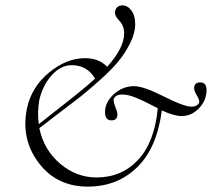

<svg xmlns="http://www.w3.org/2000/svg" viewBox="-20 -681 787 713"><path d="M747 -346Q747 -309 719.5 -279.5Q692 -250 654 -250Q626 -250 581 -271Q563 -132 489.5 -60Q416 12 306 12Q190 12 123.5 -76.5Q57 -165 80 -278Q97 -358 162 -411.5Q227 -465 296 -465Q347 -465 378 -433Q441 -503 441 -557Q441 -585 424 -603Q407 -621 407 -633Q407 -646 414.5 -653.5Q422 -661 434 -661Q454 -661 468 -642Q482 -623 482 -591Q482 -558 463.5 -521Q445 -484 420 -453.5Q395 -423 351.5 -384Q308 -345 277.5 -321Q247 -297 196.5 -259Q146 -221 126 -205Q143 -124 203.5 -73Q264 -22 338 -22Q432 -22 493 -87.5Q554 -153 566 -279Q562 -281 539.5 -292.5Q517 -304 509.5 -307.5Q502 -311 485 -318Q468 -325 456 -327.5Q444 -330 433 -330Q419 -330 410.5 -324Q402 -318 402 -309Q402 -299 409 -282Q416 -265 416 -256Q416 -234 394 -234Q370 -234 370 -264Q370 -302 403 -331.5Q436 -361 478 -361Q513 -361 588 -323Q663 -285 691 -285Q704 -285 712 -290.5Q720 -296 720 -303Q720 -312 710.5 -327.5Q701 -343 701 -354Q701 -375 724 -375Q747 -375 747 -346ZM126 -310Q118 -265 124 -220Q135 -229 215 -291.5Q295 -354 333 -389Q304 -439 246 -439Q206 -439 172.5 -402Q139 -365 126 -310Z"/></svg>

Font: Cormorant Upright Light
Style: Regular
Weight: 300
Designer: Christian Thalmann (Catharsis Fonts)
Foundry: Catharsis Fonts
Version: Version 3.302;PS 003.302;hotconv 1.0.88;makeotf.lib2.5.64775